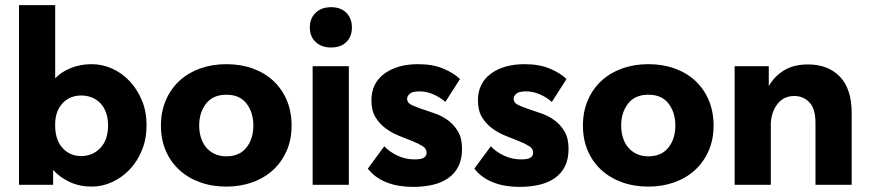

<svg xmlns="http://www.w3.org/2000/svg" viewBox="-20 -720 3386 748"><path d="M54 0V-700H195V-415Q219 -440 256 -455Q293 -470 337 -470Q379 -470 417.5 -452.5Q456 -435 485.5 -403.5Q515 -372 533 -328.5Q551 -285 551 -232Q551 -179 533 -135Q515 -91 485 -59.5Q455 -28 416.5 -10.5Q378 7 337 7Q290 7 251.5 -11Q213 -29 187 -58V0ZM297 -348Q253 -348 225 -319Q197 -290 195 -242V-224Q197 -171 225.5 -141.5Q254 -112 296 -112Q341 -112 371 -143.5Q401 -175 401 -231Q401 -261 392.5 -283Q384 -305 369.5 -319.5Q355 -334 336 -341Q317 -348 297 -348Z M862 7Q806 7 759 -10Q712 -27 678 -58.5Q644 -90 625.5 -133.5Q607 -177 607 -231Q607 -286 626.5 -330.5Q646 -375 680 -406Q714 -437 760.5 -453.5Q807 -470 862 -470Q918 -470 965 -453Q1012 -436 1045.5 -404.5Q1079 -373 1097.5 -329Q1116 -285 1116 -231Q1116 -176 1096.5 -132Q1077 -88 1043 -57Q1009 -26 962.5 -9.5Q916 7 862 7ZM862 -111Q913 -111 940 -145Q967 -179 967 -231Q967 -282 940.5 -316.5Q914 -351 862 -351Q810 -351 783 -316.5Q756 -282 756 -231Q756 -207 762.5 -185Q769 -163 782.5 -146.5Q796 -130 816 -120.5Q836 -111 862 -111Z M1198 -462H1339V0H1198ZM1270 -535Q1232 -535 1209.5 -556.5Q1187 -578 1187 -613Q1187 -648 1209.5 -670Q1232 -692 1270 -692Q1308 -692 1329.5 -670Q1351 -648 1351 -613Q1351 -578 1329.5 -556.5Q1308 -535 1270 -535Z M1591 8Q1528 8 1483.5 -10.5Q1439 -29 1413 -63L1477 -150Q1498 -128 1529 -113.5Q1560 -99 1595 -99Q1622 -99 1632 -106Q1642 -113 1642 -125Q1642 -141 1626 -151Q1610 -161 1586 -170.5Q1562 -180 1534.5 -191Q1507 -202 1483 -219.5Q1459 -237 1443 -263Q1427 -289 1427 -329Q1427 -396 1477.5 -433Q1528 -470 1609 -470Q1666 -470 1707.5 -452.5Q1749 -435 1772 -412L1715 -323Q1693 -342 1667 -353Q1641 -364 1615 -364Q1586 -364 1576 -354.5Q1566 -345 1566 -335Q1566 -320 1582 -312Q1598 -304 1621.5 -296Q1645 -288 1673 -278.5Q1701 -269 1724.5 -252Q1748 -235 1764 -208.5Q1780 -182 1780 -140Q1780 -99 1765.5 -71Q1751 -43 1725.5 -25.5Q1700 -8 1665.5 0Q1631 8 1591 8Z M2006 8Q1943 8 1898.5 -10.5Q1854 -29 1828 -63L1892 -150Q1913 -128 1944 -113.5Q1975 -99 2010 -99Q2037 -99 2047 -106Q2057 -113 2057 -125Q2057 -141 2041 -151Q2025 -161 2001 -170.5Q1977 -180 1949.5 -191Q1922 -202 1898 -219.5Q1874 -237 1858 -263Q1842 -289 1842 -329Q1842 -396 1892.5 -433Q1943 -470 2024 -470Q2081 -470 2122.5 -452.5Q2164 -435 2187 -412L2130 -323Q2108 -342 2082 -353Q2056 -364 2030 -364Q2001 -364 1991 -354.5Q1981 -345 1981 -335Q1981 -320 1997 -312Q2013 -304 2036.5 -296Q2060 -288 2088 -278.5Q2116 -269 2139.5 -252Q2163 -235 2179 -208.5Q2195 -182 2195 -140Q2195 -99 2180.5 -71Q2166 -43 2140.5 -25.5Q2115 -8 2080.5 0Q2046 8 2006 8Z M2506 7Q2450 7 2403 -10Q2356 -27 2322 -58.5Q2288 -90 2269.5 -133.5Q2251 -177 2251 -231Q2251 -286 2270.5 -330.5Q2290 -375 2324 -406Q2358 -437 2404.5 -453.5Q2451 -470 2506 -470Q2562 -470 2609 -453Q2656 -436 2689.5 -404.5Q2723 -373 2741.5 -329Q2760 -285 2760 -231Q2760 -176 2740.5 -132Q2721 -88 2687 -57Q2653 -26 2606.5 -9.5Q2560 7 2506 7ZM2506 -111Q2557 -111 2584 -145Q2611 -179 2611 -231Q2611 -282 2584.5 -316.5Q2558 -351 2506 -351Q2454 -351 2427 -316.5Q2400 -282 2400 -231Q2400 -207 2406.5 -185Q2413 -163 2426.5 -146.5Q2440 -130 2460 -120.5Q2480 -111 2506 -111Z M3157 -241Q3157 -297 3133 -321.5Q3109 -346 3075 -346Q3033 -346 3009 -315Q2985 -284 2983 -239V0H2842V-462H2975V-384Q2995 -421 3033 -445Q3071 -469 3128 -469Q3206 -469 3252 -421.5Q3298 -374 3298 -279V0H3157V-241Z"/></svg>

Font: Tilda Sans Extra Bold
Style: Regular
Weight: 800
Designer: ParaType Ltd
Foundry: ParaType Ltd
Version: Version 1.009